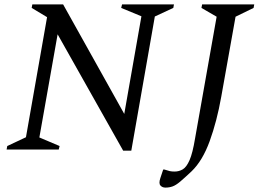

<svg xmlns="http://www.w3.org/2000/svg" viewBox="-20 -680 1181 873"><path d="M10 0 13 -16 98 -56 194 -602 124 -644 127 -660H267L545 -162L623 -606L531 -644L535 -660H771L768 -644L684 -605L577 5H540L242 -524L159 -55L251 -16L247 0ZM732 173Q718 173 709.5 163.5Q701 154 709 130L722 91H728Q743 96 752 98Q761 100 774 100Q794 100 811 90Q828 80 842 48Q856 16 867 -51L965 -604L896 -644L899 -660H1136L1133 -644L1051 -604L986 -240Q966 -128 933.5 -38.5Q901 51 851 99Q818 130 799 146Q780 162 765 167.5Q750 173 732 173Z"/></svg>

Font: Spectral
Style: Italic
Weight: 400
Italic angle: -10°
Designer: Jean-Baptiste Levee
Foundry: Production Type
Version: Version 2.001